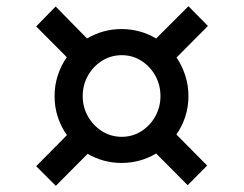

<svg xmlns="http://www.w3.org/2000/svg" viewBox="-20 -688 788 621"><path d="M160.5 -87 97 -150.5 196.5 -251Q177.5 -277.5 167 -309.5Q156.5 -341.5 156.5 -377Q156.5 -412.5 167 -444.5Q177.5 -476.5 196 -503L97 -602.5L160 -667L261.5 -563.5Q313 -594 373 -594Q433.5 -594 485 -563.5L589.5 -668L652.5 -604L551 -502Q569 -475.5 579.2 -443.8Q589.5 -412 589.5 -377Q589.5 -342 579.2 -310.5Q569 -279 550.5 -253L650 -152.5L587 -89L485 -191.5Q433.5 -161 373 -161Q314 -161 263.5 -190.5ZM374 -245.5Q408.5 -245.5 437 -263.5Q465.5 -281.5 482.2 -311.5Q499 -341.5 499 -377Q499 -413.5 482.2 -443.5Q465.5 -473.5 437 -491.5Q408.5 -509.5 374 -509.5Q339 -509.5 310.2 -491.5Q281.5 -473.5 264.5 -443.5Q247.5 -413.5 247.5 -377Q247.5 -341.5 264.5 -311.5Q281.5 -281.5 310.2 -263.5Q339 -245.5 374 -245.5Z"/></svg>

Font: Merriweather Sans
Style: Regular
Weight: 400
Designer: Eben Sorkin
Foundry: Eben Sorkin
Version: Version 1.008; ttfautohint (v1.7.19-72a1) -l 8 -r 50 -G 200 